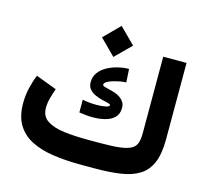

<svg xmlns="http://www.w3.org/2000/svg" viewBox="-111 -917 1132 1046"><g transform="rotate(15 455.0 -394.0)"><path d="M449.7 -788.1 537.6 -700.2 449.7 -612.8 362.3 -700.2ZM429.7 -141.1H502.9Q571.3 -141.1 612.5 -146.2Q653.8 -151.4 675.5 -163.6Q697.3 -175.8 704.6 -197.5Q711.9 -219.2 711.9 -252.9V-684.6H843.3V-254.4Q843.3 -172.4 822.3 -122.1Q801.3 -71.8 759.5 -45.4Q717.8 -19 655.5 -9.5Q593.3 0 510.3 0H429.7Q346.2 0 275.1 -10.3Q204.1 -20.5 151.4 -46.9Q98.6 -73.2 69.3 -120.8Q40 -168.5 40 -243.2Q40 -287.1 49.8 -328.9Q59.6 -370.6 74.2 -406.2L191.9 -361.8Q183.6 -338.9 175 -308.3Q166.5 -277.8 166.5 -250.5Q166.5 -202.1 202.4 -179Q238.3 -155.8 298.1 -148.4Q357.9 -141.1 429.7 -141.1ZM349.1 -344.7Q385.3 -336.9 427.7 -336.9Q457 -336.9 478.5 -341.3Q500 -345.7 500 -354.5Q500 -359.4 486.6 -362.8Q473.1 -366.2 453.1 -370.8Q433.1 -375.5 413.1 -384.3Q393.1 -393.1 379.4 -408.4Q365.7 -423.8 365.7 -448.2Q365.7 -480 383.1 -503.2Q400.4 -526.4 428.2 -541.5Q456.1 -556.6 488 -564.2Q520 -571.8 549.3 -571.8L553.7 -497.1Q541.5 -497.1 521.7 -493.7Q502 -490.2 481.9 -484.4Q461.9 -478.5 448.5 -470.5Q435.1 -462.4 435.1 -452.6Q435.1 -445.8 453.4 -441.4Q471.7 -437 496.6 -430.2Q521.5 -423.3 540.5 -409.2Q552.7 -399.9 560.1 -387.2Q567.4 -374.5 567.4 -356.4Q567.4 -321.8 547.1 -302Q526.9 -282.2 494.6 -274.2Q462.4 -266.1 426.3 -266.1Q406.7 -266.1 387 -268.1Q367.2 -270 349.1 -272.9Z"/></g></svg>

Font: Vazirmatn UI ExtraBold
Style: Regular
Weight: 800
Designer: Saber Rastikerdar
Foundry: Saber Rastikerdar
Version: Version 33.003